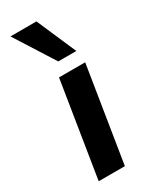

<svg xmlns="http://www.w3.org/2000/svg" viewBox="-198 -813 693 864"><g transform="rotate(-30 148.5 -381.5)"><path d="M41 0 120 -494H256L177 0ZM153 -558 23 -763H158L247 -558Z"/></g></svg>

Font: Nunito Sans 10pt SemiExpanded
Style: Bold Italic
Weight: 700
Width: 6
Italic angle: -9°
Designer: Vernon Adams
Foundry: Vernon Adams
Version: Version 3.101;gftools[0.9.27]